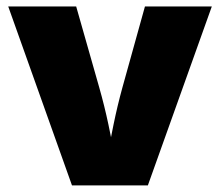

<svg xmlns="http://www.w3.org/2000/svg" viewBox="-20 -562 667 582"><path d="M198.2 0 4.9 -542.5H210.9L280.8 -296.9Q296.4 -242.2 308.6 -184.8Q320.8 -127.4 333 -61.5H300.3Q312.5 -127.4 324.2 -184.6Q335.9 -241.7 351.1 -296.9L419.4 -542.5H622.1L428.2 0Z"/></svg>

Font: Inter 16pt Black
Style: Regular
Weight: 900
Version: Version 4.001;git-66647c0bb